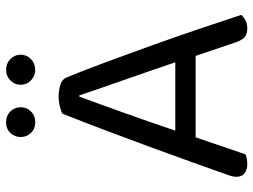

<svg xmlns="http://www.w3.org/2000/svg" viewBox="-121 -705 834 632"><g transform="rotate(-90 296.0 -389.0)"><path d="M428 -162H160Q153 -142 145 -118.5Q137 -95 129.5 -72.5Q122 -50 115 -30.5Q108 -11 104 2Q90 8 71 8Q55 8 42.5 -0.5Q30 -9 30 -28Q30 -37 33 -46.5Q36 -56 40 -67Q55 -109 78.5 -175Q102 -241 129.5 -315.5Q157 -390 185.5 -465.5Q214 -541 238 -601Q246 -605 262 -609Q278 -613 295 -613Q315 -613 333.5 -607Q352 -601 357 -587Q381 -529 408.5 -454.5Q436 -380 464 -302Q492 -224 517.5 -148.5Q543 -73 563 -12Q555 -3 544 2.5Q533 8 519 8Q500 8 490 -0.5Q480 -9 473 -29ZM294 -545Q283 -515 269 -476.5Q255 -438 240 -396Q225 -354 210 -311Q195 -268 182 -229H407Q392 -274 376 -319.5Q360 -365 345.5 -407Q331 -449 318.5 -484.5Q306 -520 298 -545ZM259 -738Q259 -718 245 -704Q231 -690 209 -690Q188 -690 174.5 -704Q161 -718 161 -738Q161 -758 174.5 -772Q188 -786 209 -786Q231 -786 245 -772Q259 -758 259 -738ZM432 -738Q432 -718 417.5 -704Q403 -690 382 -690Q362 -690 347.5 -704Q333 -718 333 -738Q333 -758 347.5 -772Q362 -786 382 -786Q403 -786 417.5 -772Q432 -758 432 -738Z"/></g></svg>

Font: Baloo Da 2
Style: Regular
Weight: 400
Designer: Noopur Datye, Sulekha Rajkumar and Ek Type
Foundry: Ek Type
Version: Version 1.640;hotconv 1.0.111;makeotfexe 2.5.65597; ttfautoh